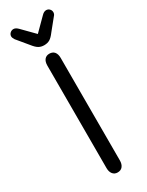

<svg xmlns="http://www.w3.org/2000/svg" viewBox="-209 -816 660 860"><g transform="rotate(-30 121.5 -386.0)"><path d="M87 -33Q87 -14 96 -2.5Q105 9 121 9Q138 9 147 -2.5Q156 -14 156 -33V-563Q156 -583 147 -594Q138 -605 121 -605Q105 -605 96 -594Q87 -583 87 -563ZM121 -707 60 -769Q48 -781 37 -781Q27 -781 19.5 -774Q12 -767 12 -757Q12 -750 19 -739L67 -681Q81 -663 93 -656Q105 -649 121 -649Q138 -649 150 -656Q162 -663 176 -682L223 -740Q227 -744 228.5 -748.5Q230 -753 230 -757Q230 -767 223 -774Q216 -781 206 -781Q194 -781 182 -768Z"/></g></svg>

Font: Beiruti
Style: Regular
Weight: 400
Designer: Arlette Boutros
Foundry: Boutros
Version: Version 1.41